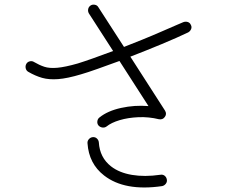

<svg xmlns="http://www.w3.org/2000/svg" viewBox="-20 -806 1040 847"><path d="M450 -248Q442 -242 431.5 -243.5Q421 -245 414 -253Q408 -261 409.5 -271.5Q411 -282 419 -288Q455 -317 514.5 -330Q574 -343 635 -338L507 -537Q455 -518 410 -502Q365 -486 337 -478Q277 -460 236.5 -457Q196 -454 166 -462.5Q136 -471 105 -489Q96 -494 93.5 -504.5Q91 -515 96 -524Q101 -533 111.5 -535.5Q122 -538 131 -532Q153 -519 175.5 -511.5Q198 -504 232.5 -507Q267 -510 323 -526Q349 -534 390 -548.5Q431 -563 479 -581L372 -747Q367 -756 369 -766Q371 -776 380 -782Q388 -787 398.5 -785Q409 -783 414 -774L527 -599Q563 -613 607.5 -631Q652 -649 693 -667Q734 -685 761 -696.5Q788 -708 788 -708Q798 -712 808 -709Q818 -706 822 -696Q827 -687 823 -677.5Q819 -668 810 -663Q762 -640 693.5 -611.5Q625 -583 555 -556L708 -318Q717 -303 707 -290Q698 -277 681 -280Q636 -291 590.5 -289Q545 -287 508 -276Q471 -265 450 -248ZM695 15Q530 39 439 -32Q372 -84 366 -174Q365 -184 372 -192Q379 -200 389 -201Q400 -202 407.5 -195Q415 -188 416 -178Q420 -111 470 -72Q506 -44 562 -34.5Q618 -25 687 -35Q698 -37 706 -31Q714 -25 716 -14Q718 -4 711.5 4.5Q705 13 695 15Z"/></svg>

Font: Kurewa Gothic CJK TC Regular
Style: Regular
Weight: 400
Designer: Max Yao
Foundry: Max-Everyday
Version: Version 1.071; ttfautohint (v1.8.3)